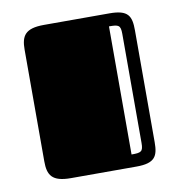

<svg xmlns="http://www.w3.org/2000/svg" viewBox="-63 -558 576 617"><g transform="rotate(-10 225.0 -250.0)"><path d="M45 -68C45 -23 58 0 120 0H334C395 0 405 -22 405 -67V-432C405 -479 395 -500 334 -500H120C58 -500 45 -477 45 -432ZM363 -72C363 -43 356 -41 325 -41V-459C356 -459 363 -457 363 -428Z"/></g></svg>

Font: Fascinate Inline
Style: Regular
Weight: 900
Designer: Astigmatic (AOETI)
Foundry: Astigmatic (AOETI)
Version: Version 1.000